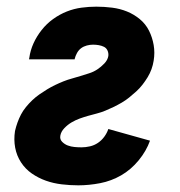

<svg xmlns="http://www.w3.org/2000/svg" viewBox="-20 -548 540 576"><path d="M215 8Q190 8 165 5Q140 2 117.5 -6Q95 -14 75.5 -27.5Q56 -41 43 -61Q30 -81 25.5 -105Q21 -129 25 -155Q28 -168 32.5 -180.5Q37 -193 43 -204.5Q49 -216 58 -227Q67 -238 77 -247.5Q87 -257 98.5 -265Q110 -273 121.5 -280Q133 -287 145.5 -293Q158 -299 170.5 -304Q183 -309 196 -312.5Q209 -316 221.5 -320Q234 -324 247 -328Q260 -332 271.5 -339.5Q283 -347 293 -357.5Q303 -368 305 -380Q306 -389 302.5 -396.5Q299 -404 292 -407.5Q285 -411 276.5 -412.5Q268 -414 259 -414Q250 -414 240.5 -411.5Q231 -409 223.5 -403.5Q216 -398 211 -389Q206 -380 204 -371V-370H67L68 -375Q71 -397 80.5 -418Q90 -439 105 -458Q120 -477 139.5 -491Q159 -505 180.5 -513.5Q202 -522 224.5 -525Q247 -528 269 -528Q293 -528 316.5 -525Q340 -522 361 -513.5Q382 -505 399.5 -490.5Q417 -476 427 -456Q437 -436 441 -413Q445 -390 441 -366Q439 -353 434.5 -340.5Q430 -328 423 -316.5Q416 -305 407.5 -294Q399 -283 388.5 -273.5Q378 -264 367.5 -255.5Q357 -247 345 -240Q333 -233 320.5 -227Q308 -221 296 -216Q284 -211 270.5 -207.5Q257 -204 244.5 -200.5Q232 -197 219.5 -192.5Q207 -188 195 -181Q183 -174 173 -163.5Q163 -153 161 -141Q159 -130 166.5 -122.5Q174 -115 183.5 -111.5Q193 -108 203.5 -107Q214 -106 225 -106Q237 -106 250 -109Q263 -112 274 -119.5Q285 -127 293 -138Q301 -149 305 -161L430 -126Q419 -95 396 -67Q373 -39 343.5 -22Q314 -5 280.5 1.5Q247 8 215 8Z"/></svg>

Font: Iosevka Term Curly Heavy
Style: Italic
Weight: 900
Italic angle: -9°
Designer: Belleve Invis
Foundry: Belleve Invis
Version: Version 32.3.0